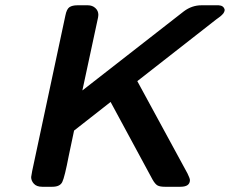

<svg xmlns="http://www.w3.org/2000/svg" viewBox="-20 -714 879 734"><path d="M99.1 -37.1Q99.1 -40 103 -60.1L230 -654.8Q234.9 -679.7 245.8 -686.8Q256.8 -693.8 275.9 -693.8H315.9Q333 -693.8 344.5 -683.3Q356 -672.9 356 -657.2Q356 -653.3 355 -647.9L354 -643.1L294.9 -368.2L683.1 -670.9Q713.9 -693.8 750 -693.8H815.9Q835 -692.9 838.9 -676.8Q838.9 -672.9 837.4 -669.4Q835.9 -666 834.5 -663.6Q833 -661.1 829.1 -657.5Q825.2 -653.8 823.5 -652.3Q821.8 -650.9 815.9 -646.5Q810.1 -642.1 807.1 -640.1L504.9 -403.8L696.8 -50.8Q705.6 -32.7 706.1 -25.9Q706.1 0 669.9 0H609.9Q591.8 0 582.5 -4.9Q573.2 -9.8 563 -27.8L402.8 -324.2L263.2 -214.8Q255.4 -176.8 243.2 -120.1Q227.1 -36.1 218 -18.1Q209 0 180.2 0H141.1Q120.1 0 109.6 -11.5Q99.1 -22.9 99.1 -37.1Z"/></svg>

Font: CMU Sans Serif
Style: BoldOblique
Weight: 700
Italic angle: -12°
Version: Version 0.7.0